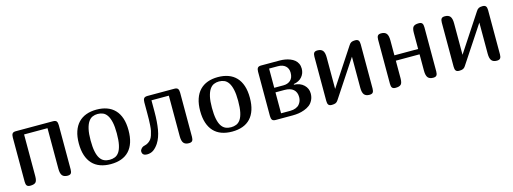

<svg xmlns="http://www.w3.org/2000/svg" viewBox="-12 -1105 4564 1709"><g transform="rotate(-15 2270.0 -251.0)"><path d="M503.9 -455.1V-46.9Q503.9 -22.9 495.4 -11.5Q486.8 0 463.9 0Q430.2 0 415 -18.8Q399.9 -37.6 399.9 -82V-455.1H184.1V-70.8Q184.1 -28.3 169.7 -14.2Q155.3 0 120.1 0Q97.2 0 88.6 -11.5Q80.1 -22.9 80.1 -46.9V-455.1Q80.1 -479 88.6 -490.5Q97.2 -502 120.1 -502H463.9Q486.8 -502 495.4 -490.5Q503.9 -479 503.9 -455.1Z M862.8 0Q808.6 0 765.9 -15.6Q723.1 -31.2 693.8 -62.7Q664.6 -94.2 649.2 -141.1Q633.8 -188 633.8 -251Q633.8 -314.5 649.9 -361.8Q666 -409.2 695.8 -440.2Q725.6 -471.2 767.8 -486.6Q810.1 -502 862.8 -502Q916 -502 958.5 -486.6Q1001 -471.2 1030.8 -439.9Q1060.5 -408.7 1076.2 -361.6Q1091.8 -314.5 1091.8 -251Q1091.8 -188 1076.7 -141.1Q1061.5 -94.2 1032.2 -62.7Q1002.9 -31.2 960.2 -15.6Q917.5 0 862.8 0ZM862.8 -40Q889.6 -40 911.9 -49.1Q934.1 -58.1 950.2 -81.5Q966.3 -105 975.1 -146Q983.9 -187 983.9 -251Q983.9 -313 974.9 -353.8Q965.8 -394.5 949.7 -418.7Q933.6 -442.9 911.4 -452.4Q889.2 -461.9 862.8 -461.9Q837.4 -461.9 815.4 -452.4Q793.5 -442.9 777.1 -418.7Q760.7 -394.5 751.5 -353.8Q742.2 -313 742.2 -251Q742.2 -189.5 750.5 -148.7Q758.8 -107.9 774.7 -83.7Q790.5 -59.6 812.7 -49.8Q835 -40 862.8 -40Z M1622.1 -455.1V-46.9Q1622.1 -22.9 1613.5 -11.5Q1605 0 1582 0Q1548.3 0 1533.2 -18.8Q1518.1 -37.6 1518.1 -82V-455.1H1357.9V-350.1Q1357.9 -255.9 1345.9 -186.3Q1334 -116.7 1303.2 -68.8Q1280.8 -35.2 1255.6 -17.6Q1230.5 0 1195.3 0Q1175.8 0 1163.8 -9.5Q1151.9 -19 1151.9 -39.1Q1151.9 -52.2 1164.6 -65.4Q1177.2 -78.6 1195.3 -82Q1214.8 -86.4 1230 -96.7Q1245.1 -106.9 1255.1 -119.9Q1265.1 -132.8 1272.2 -154.1Q1279.3 -175.3 1283.2 -194.3Q1287.1 -213.4 1289.1 -243.4Q1291 -273.4 1291.5 -296.4Q1292 -319.3 1292 -356V-455.1Q1292 -478.5 1300.5 -490.2Q1309.1 -502 1334 -502H1582Q1605 -502 1613.5 -490.5Q1622.1 -479 1622.1 -455.1Z M1981 0Q1926.8 0 1884 -15.6Q1841.3 -31.2 1812 -62.7Q1782.7 -94.2 1767.3 -141.1Q1752 -188 1752 -251Q1752 -314.5 1768.1 -361.8Q1784.2 -409.2 1814 -440.2Q1843.8 -471.2 1886 -486.6Q1928.2 -502 1981 -502Q2034.2 -502 2076.7 -486.6Q2119.1 -471.2 2148.9 -439.9Q2178.7 -408.7 2194.3 -361.6Q2210 -314.5 2210 -251Q2210 -188 2194.8 -141.1Q2179.7 -94.2 2150.4 -62.7Q2121.1 -31.2 2078.4 -15.6Q2035.6 0 1981 0ZM1981 -40Q2007.8 -40 2030 -49.1Q2052.2 -58.1 2068.4 -81.5Q2084.5 -105 2093.3 -146Q2102.1 -187 2102.1 -251Q2102.1 -313 2093 -353.8Q2084 -394.5 2067.9 -418.7Q2051.8 -442.9 2029.5 -452.4Q2007.3 -461.9 1981 -461.9Q1955.6 -461.9 1933.6 -452.4Q1911.6 -442.9 1895.3 -418.7Q1878.9 -394.5 1869.6 -353.8Q1860.4 -313 1860.4 -251Q1860.4 -189.5 1868.7 -148.7Q1877 -107.9 1892.8 -83.7Q1908.7 -59.6 1930.9 -49.8Q1953.1 -40 1981 -40Z M2340.3 -455.1Q2340.3 -479 2348.9 -490.5Q2357.4 -502 2380.4 -502H2550.3Q2576.7 -502 2600.6 -498Q2624.5 -494.1 2647.2 -485.1Q2669.9 -476.1 2686.5 -462.6Q2703.1 -449.2 2713.1 -428.5Q2723.1 -407.7 2723.1 -381.8Q2723.1 -338.4 2695.8 -306.6Q2668.5 -274.9 2619.1 -267.1V-261.2Q2675.8 -258.8 2709.5 -226.3Q2743.2 -193.8 2743.2 -147.9Q2743.2 -113.8 2729.7 -86.9Q2716.3 -60.1 2695.6 -44.2Q2674.8 -28.3 2646.7 -18.1Q2618.7 -7.8 2592.3 -3.9Q2565.9 0 2538.1 0H2380.4Q2357.4 0 2348.9 -11.5Q2340.3 -22.9 2340.3 -46.9ZM2442.4 -237.8V-44.9H2526.4Q2555.7 -44.9 2577.6 -53.7Q2599.6 -62.5 2611.8 -77.1Q2624 -91.8 2629.6 -108.2Q2635.3 -124.5 2635.3 -143.1Q2635.3 -188.5 2607.4 -213.1Q2579.6 -237.8 2524.4 -237.8ZM2442.4 -279.8H2528.3Q2566.9 -279.8 2592.5 -302.5Q2618.2 -325.2 2618.2 -372.1Q2618.2 -411.6 2592.8 -434.3Q2567.4 -457 2523.4 -457H2442.4Z M3286.1 -455.1V-46.9Q3286.1 -22.9 3277.6 -11.5Q3269 0 3246.1 0Q3212.4 0 3197.3 -18.8Q3182.1 -37.6 3182.1 -82V-368.2L2956.1 -25.9Q2947.3 -11.7 2934.3 -5.9Q2921.4 0 2899.4 0Q2876.5 0 2867.9 -11.5Q2859.4 -22.9 2859.4 -46.9V-455.1Q2859.4 -479 2867.9 -490.5Q2876.5 -502 2899.4 -502Q2933.1 -502 2948.2 -483.2Q2963.4 -464.4 2963.4 -419.9V-129.9L3188.5 -472.2Q3198.7 -488.8 3211.2 -495.4Q3223.6 -502 3246.1 -502Q3269 -502 3277.6 -490.5Q3286.1 -479 3286.1 -455.1Z M3873 -455.1V-46.9Q3873 -22.9 3864.5 -11.5Q3856 0 3833 0Q3799.3 0 3784.2 -18.8Q3769 -37.6 3769 -82V-232.9H3550.3V-70.8Q3550.3 -28.3 3535.9 -14.2Q3521.5 0 3486.3 0Q3463.4 0 3454.8 -11.5Q3446.3 -22.9 3446.3 -46.9V-455.1Q3446.3 -479 3454.8 -490.5Q3463.4 -502 3486.3 -502Q3520 -502 3535.2 -483.2Q3550.3 -464.4 3550.3 -419.9V-282.2H3769V-430.2Q3769 -473.1 3783.4 -487.5Q3797.9 -502 3833 -502Q3856 -502 3864.5 -490.5Q3873 -479 3873 -455.1Z M4460 -455.1V-46.9Q4460 -22.9 4451.4 -11.5Q4442.9 0 4419.9 0Q4386.2 0 4371.1 -18.8Q4356 -37.6 4356 -82V-368.2L4129.9 -25.9Q4121.1 -11.7 4108.2 -5.9Q4095.2 0 4073.2 0Q4050.3 0 4041.7 -11.5Q4033.2 -22.9 4033.2 -46.9V-455.1Q4033.2 -479 4041.7 -490.5Q4050.3 -502 4073.2 -502Q4106.9 -502 4122.1 -483.2Q4137.2 -464.4 4137.2 -419.9V-129.9L4362.3 -472.2Q4372.6 -488.8 4385 -495.4Q4397.5 -502 4419.9 -502Q4442.9 -502 4451.4 -490.5Q4460 -479 4460 -455.1Z"/></g></svg>

Font: Marmelad
Style: Regular
Weight: 400
Designer: Manvel Shmavonyan
Foundry: Cyreal (www.cyreal.org)
Version: Version 1.000